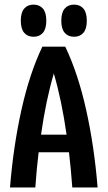

<svg xmlns="http://www.w3.org/2000/svg" viewBox="-20 -832 478 852"><path d="M286.1 -156.2H151.4Q142.6 -83 136.7 0H24.4Q39.1 -182.6 75.2 -344.7Q111.3 -506.8 168 -625H269.5Q326.2 -506.8 362.3 -344.7Q398.4 -182.6 413.1 0H300.8Q294.9 -83 286.1 -156.2ZM275.4 -234.4Q253.9 -386.7 218.8 -505.9Q183.6 -386.7 162.1 -234.4ZM185.5 -740.2Q185.5 -704.1 170.4 -686.5Q155.3 -668.9 128.9 -668.9Q102.5 -668.9 87.4 -686.5Q72.3 -704.1 72.3 -740.2Q72.3 -776.4 87.4 -793.9Q102.5 -811.5 128.9 -811.5Q155.3 -811.5 170.4 -793.9Q185.5 -776.4 185.5 -740.2ZM365.2 -740.2Q365.2 -704.1 350.1 -686.5Q335 -668.9 308.6 -668.9Q282.2 -668.9 267.1 -686.5Q252 -704.1 252 -740.2Q252 -776.4 267.1 -793.9Q282.2 -811.5 308.6 -811.5Q335 -811.5 350.1 -793.9Q365.2 -776.4 365.2 -740.2Z"/></svg>

Font: Sudo
Style: Bold
Weight: 700
Monospace: yes
Designer: Jens Kutilek
Foundry: Jens Kutilek
Version: Version 0.040